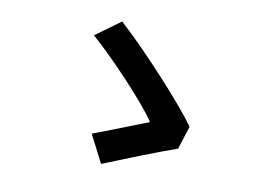

<svg xmlns="http://www.w3.org/2000/svg" viewBox="-70 -769 1140 839"><g transform="rotate(10 500.0 -349.5)"><path d="M745 -159 778 -262C714 -352 531 -552 408 -664L297 -583C393 -499 554 -329 604 -252C547 -230 424 -181 362 -158L425 -35C499 -65 663 -131 745 -159Z"/></g></svg>

Font: Noto Sans CJK KR Bold
Style: Regular
Weight: 700
Designer: Ryoko NISHIZUKA (kana & ideographs); Paul D. Hunt (Latin, Greek & Cyrillic); Wenlong ZHANG (bopomofo); Sandoll Communica
Foundry: Adobe Systems Incorporated
Version: Version 1.004;PS 1.004;hotconv 1.0.82;makeotf.lib2.5.63406